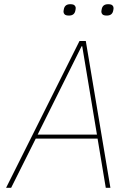

<svg xmlns="http://www.w3.org/2000/svg" viewBox="-20 -893 640 913"><path d="M483 0 444 -234H150L33 0H9L358 -698H388L505 0ZM371 -673H368L159 -253H441ZM308 -819Q293 -819 287.5 -824.5Q282 -830 282 -837Q282 -840 282.5 -843Q283 -846 284 -851Q289 -873 314 -873Q329 -873 334.5 -867.5Q340 -862 340 -855Q340 -852 339.5 -849Q339 -846 338 -841Q333 -819 308 -819ZM488 -819Q473 -819 467.5 -824.5Q462 -830 462 -837Q462 -840 462.5 -843Q463 -846 464 -851Q469 -873 494 -873Q509 -873 514.5 -867.5Q520 -862 520 -855Q520 -852 519.5 -849Q519 -846 518 -841Q513 -819 488 -819Z"/></svg>

Font: IBM Plex Mono Thin
Style: Italic
Weight: 100
Italic angle: -9°
Monospace: yes
Designer: Mike Abbink, Paul van der Laan, Pieter van Rosmalen
Foundry: Bold Monday
Version: Version 2.3